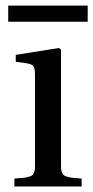

<svg xmlns="http://www.w3.org/2000/svg" viewBox="-20 -676 338 696"><path d="M9.8 -597.2V-655.8H297.9V-597.2ZM32.2 0V-28.8Q52.7 -30.3 63 -31.2Q73.2 -32.2 83.3 -34.9Q93.3 -37.6 96.7 -40.3Q100.1 -43 103.3 -50.5Q106.4 -58.1 106.7 -65.2Q106.9 -72.3 106.9 -86.9V-401.9Q106.9 -428.2 101.1 -436Q95.2 -443.8 75.2 -446.8L37.1 -452.1V-477.1L193.8 -502L201.2 -496.1V-86.9Q201.2 -72.8 201.4 -65.2Q201.7 -57.6 204.8 -50.5Q208 -43.5 211.7 -40.5Q215.3 -37.6 225.3 -34.9Q235.4 -32.2 245.6 -31.2Q255.9 -30.3 275.9 -28.8V0Z"/></svg>

Font: Heuristica
Style: Regular
Weight: 400
Version: Version 1.0.2